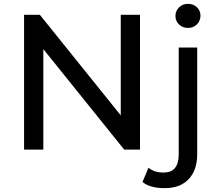

<svg xmlns="http://www.w3.org/2000/svg" viewBox="-20 -777 1136 997"><path d="M1021 -696Q1021 -669 1002.5 -650.5Q984 -632 956 -632Q928 -632 909.5 -650Q891 -668 891 -694Q891 -720 909.5 -738.5Q928 -757 956 -757Q984 -757 1002.5 -739.5Q1021 -722 1021 -696ZM607 -178V-700H707V0H625L205 -522V0H105V-700H187ZM908 26V-530H1004V24Q1004 106 960 153Q916 200 835 200Q759 200 720 168L751 94Q781 119 829 119Q908 119 908 26Z"/></svg>

Font: Montserrat
Style: Regular
Weight: 500
Designer: Julieta Ulanovsky
Foundry: Julieta Ulanovsky
Version: Version 7.200;PS 007.200;hotconv 1.0.88;makeotf.lib2.5.64775